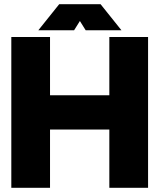

<svg xmlns="http://www.w3.org/2000/svg" viewBox="-20 -900 764 920"><path d="M34.2 -722.7H219.7V-443.4H503.9V-722.7H689.5V0H503.9V-279.3H219.7V0H34.2ZM335 -754.9H163.6L263.7 -879.9H461.9L562 -754.9H390.6L362.8 -799.3Z"/></svg>

Font: Giphurs Black
Style: Regular
Weight: 900
Version: Version 0.920; ttfautohint (v1.8.4.7-5d5b)